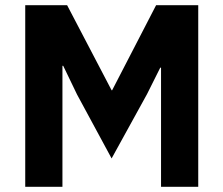

<svg xmlns="http://www.w3.org/2000/svg" viewBox="-20 -718 859 738"><path d="M77 0ZM599 -458H596L545 -356L409 -109L276 -355L223 -465H220V0H77V-698H238L409 -371H411L580 -698H742V0H599Z"/></svg>

Font: Aneliza ExtraBold
Style: Regular
Weight: 800
Designer: Mike Abbink, Paul van der Laan, Pieter van Rosmalen
Foundry: Bold Monday
Version: Version 3.001;September 8, 2019;FontCreator 11.5.0.2425 64-b